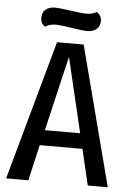

<svg xmlns="http://www.w3.org/2000/svg" viewBox="-57 -863 601 905"><g transform="rotate(5 244.0 -411.0)"><path d="M363.8 -818.8Q374.5 -813 380.9 -801.8Q387.2 -790.5 387.2 -777.8Q387.2 -752.4 370.1 -738.8Q353 -725.1 328.1 -725.1Q306.2 -725.1 251.5 -733.6Q196.8 -742.2 180.2 -742.2Q146 -742.2 127.9 -728Q106 -740.2 106 -769Q106 -794.9 122.6 -808.3Q139.2 -821.8 165 -821.8Q188 -821.8 242.2 -814Q296.4 -806.2 313 -806.2Q345.2 -806.2 363.8 -818.8ZM487.8 0H393.1L353 -169.9H150.9L111.8 0H6.8L189.9 -660.2H315.9ZM335.9 -242.2 252 -596.2 168.9 -242.2Z"/></g></svg>

Font: Sansita Light
Style: Regular
Weight: 300
Designer: Pablo Cosgaya
Foundry: Omnibus-Type
Version: Version 1.006;hotconv 1.0.109;makeotfexe 2.5.65596